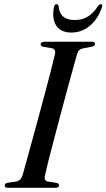

<svg xmlns="http://www.w3.org/2000/svg" viewBox="-20 -900 510 920"><path d="M195.5 -59.5Q189 -33.5 210.5 -30L250 -24Q263 -21 263 -12Q263 0 245 0H18.5Q2.5 0 2.5 -11Q2 -21.5 17.5 -24.5L57 -30Q79 -33.5 88.5 -61Q95.5 -87 108 -132Q120.5 -177 136 -233.5Q151.5 -290 167.8 -350.2Q184 -410.5 199.2 -467.2Q214.5 -524 226 -569.8Q237.5 -615.5 243.5 -642Q248 -665 228 -669L188.5 -675.5Q175 -679 175 -688Q175 -700 195.5 -700H420.5Q435.5 -700 435.5 -690Q435.5 -679.5 419.5 -676L377 -668Q366 -665.5 359.8 -659.8Q353.5 -654 349.5 -641Q341.5 -613.5 328.5 -566.5Q315.5 -519.5 299.8 -461.5Q284 -403.5 267.8 -342.2Q251.5 -281 236.8 -224.8Q222 -168.5 211 -125Q200 -81.5 195.5 -59.5ZM337.5 -804Q372.5 -804 399.8 -819.8Q427 -835.5 449.5 -871Q456 -880 462.5 -880Q473.5 -880 468.5 -865.5Q449.5 -809 410.5 -776.5Q371.5 -744 322 -744Q272 -744 250 -776.5Q228 -809 238.5 -865.5Q241 -880 252 -880Q258.5 -880 260.5 -871Q264.5 -834.5 284.5 -819.2Q304.5 -804 337.5 -804Z"/></svg>

Font: Fraunces 72pt S000
Style: Italic
Weight: 400
Italic angle: -16°
Version: Version 1.000; ttfautohint (v1.8.3)